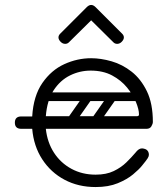

<svg xmlns="http://www.w3.org/2000/svg" viewBox="-20 -745 677 775"><path d="M366 10Q296 10 240.5 -19.5Q185 -49 150.5 -102Q116 -155 110 -225H66Q40 -225 40 -250Q40 -275 66 -275H110Q115 -358 151 -410Q187 -462 239.5 -486Q292 -510 348 -510Q387 -510 430.5 -497.5Q474 -485 511.5 -455.5Q549 -426 573 -376.5Q597 -327 597 -253Q597 -245 591 -235Q585 -225 571 -225H165Q171 -170 198 -128.5Q225 -87 268.5 -63.5Q312 -40 366 -40Q409 -40 439 -54.5Q469 -69 490 -89.5Q511 -110 527 -129Q533 -137 539.5 -141.5Q546 -146 553 -146Q557 -146 562.5 -144.5Q568 -143 571 -141Q581 -134 581 -120Q581 -114 576 -106Q571 -98 553 -76Q541 -61 517 -41Q493 -21 455.5 -5.5Q418 10 366 10ZM165 -276H533Q541 -276 541 -283Q541 -303 529 -332.5Q517 -362 493 -391.5Q469 -421 432.5 -440.5Q396 -460 346 -460Q302 -460 262.5 -440.5Q223 -421 196.5 -380.5Q170 -340 165 -276ZM451 -372H554V-337H451ZM345 -366Q358 -356 349 -343L283 -249Q274 -235 258 -246Q245 -256 254 -269L320 -363Q324 -368 331 -369.5Q338 -371 345 -366ZM443 -366Q456 -356 447 -343L381 -249Q372 -235 356 -246Q343 -256 352 -269L418 -363Q422 -368 429 -369.5Q436 -371 443 -366ZM147 -259Q147 -276 164 -276H496Q513 -276 513 -259Q513 -241 497 -241H165Q147 -241 147 -259ZM147 -355Q147 -372 164 -372H496Q513 -372 513 -355Q513 -337 497 -337H165Q147 -337 147 -355ZM258 -574Q252 -568 243 -568Q233 -568 225 -576Q216 -585 216 -594Q216 -602 223 -609L330 -716Q339 -725 348 -725Q357 -725 366 -716L473 -609Q480 -602 480 -594Q480 -585 471 -576Q463 -568 453 -568Q444 -568 438 -574L348 -663Z"/></svg>

Font: Agu Display Uzo
Style: Regular
Weight: 400
Designer: Oluwaseun Badejo
Version: Version 1.103